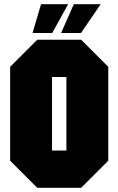

<svg xmlns="http://www.w3.org/2000/svg" viewBox="-20 -888 560 908"><path d="M28 -128V-572L156 -700H364L492 -572V-128L364 0H156ZM226 -524V-176H294V-524ZM134 -732 174 -868H302L227 -732ZM269 -732 329 -868H456L363 -732Z"/></svg>

Font: Tektur Condensed ExtraBold
Style: Regular
Weight: 800
Width: 3
Designer: Adam Jagosz
Foundry: Adam Jagosz
Version: Version 1.005;gftools[0.9.30]